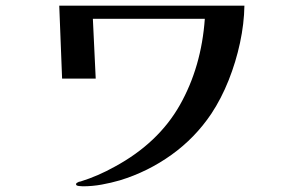

<svg xmlns="http://www.w3.org/2000/svg" viewBox="-20 -668 1040 674"><path d="M838 -648H188L198 -392H316L306 -602H699Q687 -433 611.5 -299.5Q536 -166 383 -83Q324 -50 263 -31Q260 -30 258 -30Q256 -30 254 -28Q247 -26 247 -21Q247 -16 257.5 -15Q268 -14 271 -14Q304 -14 337 -20Q370 -26 401 -35Q499 -65 582 -124.5Q665 -184 722 -269Q757 -322 782.5 -386Q808 -450 822.5 -517.5Q837 -585 838 -648Z"/></svg>

Font: UoqMunThenKhung
Style: Regular
Weight: 400
Designer: Font-Kai, 金井和夫, 宇文滿月
Foundry: Kazuo Kanai, Moonlit Owen
Version: Version 1.197